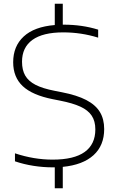

<svg xmlns="http://www.w3.org/2000/svg" viewBox="-20 -880 623 1020"><path d="M313.5 6.5V120H271V9H258.5Q209.5 9 158 1Q106.5 -7 59.5 -23V-65.5Q160 -32 259.5 -32Q373.5 -32 430 -72.8Q486.5 -113.5 486.5 -192.5Q486.5 -236.5 467.2 -265.5Q448 -294.5 407.5 -313.2Q367 -332 298.5 -345.5L260.5 -353Q152 -374.5 101 -422.2Q50 -470 50 -549.5Q50 -634.5 106 -686.2Q162 -738 271 -747V-860H313.5V-749H317.5Q416 -749 501.5 -722.5V-680Q411.5 -708 316 -708Q207.5 -708 152.2 -668Q97 -628 97 -552Q97 -508 114 -478.5Q131 -449 168.5 -429.5Q206 -410 270.5 -397.5L308.5 -390Q388.5 -374.5 438 -348.8Q487.5 -323 510.5 -285.2Q533.5 -247.5 533.5 -194.5Q533.5 -107 476.8 -55.5Q420 -4 313.5 6.5Z"/></svg>

Font: Encode Sans Expanded ExtraLight
Style: Regular
Weight: 275
Width: 7
Designer: Multiple Designers
Foundry: Impallari Type
Version: Version 2.000